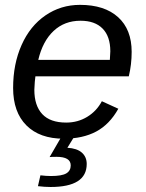

<svg xmlns="http://www.w3.org/2000/svg" viewBox="-20 -558 596 786"><path d="M125 -245.6Q122.1 -228.5 120.6 -190.4Q120.6 -125.5 153.1 -90.8Q185.5 -56.2 251 -56.2Q298.3 -56.2 336.9 -79.6Q375.5 -103 397 -143.6L464.4 -112.8Q428.7 -48.8 373.8 -19.5Q318.8 9.8 240.7 9.8Q142.6 9.8 88.1 -44.7Q33.7 -99.1 33.7 -197.8Q33.7 -295.9 68.4 -373.8Q103 -451.7 166 -494.9Q229 -538.1 307.6 -538.1Q407.7 -538.1 463.4 -487.8Q519 -437.5 519 -345.7Q519 -294.4 507.3 -245.6ZM429.7 -313 431.6 -348.1Q431.6 -408.7 400.1 -440.9Q368.7 -473.1 309.6 -473.1Q244.1 -473.1 199.5 -431.4Q154.8 -389.6 136.7 -313ZM255.9 46.9Q295.4 49.3 315.2 66.9Q335 84.5 335 113.3Q335 207.5 187 207.5Q162.6 207.5 135.3 204.1L145.5 159.7Q168.9 162.6 188.5 162.6Q232.9 162.6 251.2 151.9Q269.5 141.1 269.5 119.1Q269.5 84 211.4 84Q189.9 84 183.1 85L232.4 0H284.7Z"/></svg>

Font: Liberation Sans
Style: Italic
Weight: 400
Italic angle: -12°
Designer: Steve Matteson
Foundry: Ascender Corporation
Version: Version 2.1.5